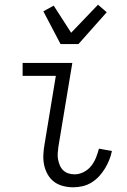

<svg xmlns="http://www.w3.org/2000/svg" viewBox="-20 -787 540 815"><path d="M291 8Q269 8 247.5 2.5Q226 -3 209.5 -15.5Q193 -28 182.5 -46.5Q172 -65 167.5 -86Q163 -107 164 -129.5Q165 -152 169 -174L217 -465H76V-520H287L228 -165Q226 -151 225 -137Q224 -123 226.5 -110Q229 -97 234 -85Q239 -73 248.5 -64Q258 -55 270.5 -51Q283 -47 297 -47Q316 -47 335 -56.5Q354 -66 367 -82.5Q380 -99 387.5 -118Q395 -137 400 -156L455 -146Q451 -126 443.5 -107.5Q436 -89 425 -71Q414 -53 400 -38Q386 -23 368 -12Q350 -1 330 3.5Q310 8 291 8ZM237 -600 164 -739 208 -763 282 -648 396 -767 433 -735 313 -600Z"/></svg>

Font: Iosevka Light
Style: Italic
Weight: 300
Italic angle: -9°
Monospace: yes
Designer: Belleve Invis
Foundry: Belleve Invis
Version: Version 32.5.0; ttfautohint (v1.8.4)